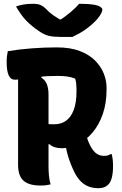

<svg xmlns="http://www.w3.org/2000/svg" viewBox="-20 -969 640 1009"><path d="M427 -292Q430 -268 437 -245.5Q444 -223 455 -202Q470 -174 487 -162Q504 -150 526 -150Q539 -150 545.5 -152Q552 -154 561 -159H567Q571 -143 572.5 -128.5Q574 -114 574 -97Q574 -59 567.5 -35Q561 -11 550 0Q539 11 526.5 15.5Q514 20 497 20Q471 20 448 12Q425 4 406 -14.5Q387 -33 372 -62Q351 -105 339 -144Q327 -183 322 -226ZM21 -700Q81 -710 148 -715Q215 -720 278 -720Q349 -720 399 -701Q449 -682 480 -650.5Q511 -619 525.5 -582Q540 -545 540 -509V-498Q540 -426 520 -369Q500 -312 466 -272Q432 -232 390 -211Q348 -190 305 -190Q285 -190 268.5 -195Q252 -200 241 -211H202V-323Q213 -319 225 -317.5Q237 -316 266 -316Q301 -316 327 -334.5Q353 -353 367.5 -391.5Q382 -430 382 -488V-503Q382 -517 380.5 -530Q379 -543 375 -556Q355 -564 333 -567Q311 -570 282 -570Q227 -570 180.5 -565Q134 -560 102.5 -555Q71 -550 59 -550Q36 -550 25.5 -573.5Q15 -597 15 -643Q15 -660 16.5 -673.5Q18 -687 21 -700ZM246 0Q233 3 221.5 4.5Q210 6 193 6Q132 6 103.5 -19.5Q75 -45 75 -103Q75 -164 75 -225Q75 -286 75 -347Q75 -408 75 -469Q75 -530 75 -591H207L197 -561Q217 -549 226 -527Q235 -505 235 -472Q235 -409 235 -346.5Q235 -284 235 -221.5Q235 -159 235 -96Q235 -73 237 -48Q239 -23 246 0ZM361 -775Q350 -775 339.5 -775Q329 -775 318 -775Q307 -775 297 -775Q262 -775 237.5 -780.5Q213 -786 184 -806Q165 -819 148.5 -832.5Q132 -846 117.5 -861Q103 -876 90 -894.5Q77 -913 64 -935Q84 -942 104.5 -945.5Q125 -949 153 -949Q180 -949 194.5 -942Q209 -935 220 -924Q237 -905 257.5 -890.5Q278 -876 320 -852L264 -867Q281 -867 298 -867Q315 -867 332 -867L277 -851Q324 -882 352 -906Q380 -930 396 -949H402Q444 -949 469.5 -945Q495 -941 506.5 -933.5Q518 -926 518 -918Q518 -911 512 -899Q506 -887 493 -871Q481 -857 466 -843.5Q451 -830 434 -817.5Q417 -805 398.5 -794.5Q380 -784 361 -775Z"/></svg>

Font: Recursive Casual ExtraBold
Style: Regular
Weight: 800
Version: Version 1.047